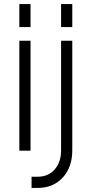

<svg xmlns="http://www.w3.org/2000/svg" viewBox="-20 -740 450 943"><path d="M75 0V-540H130V0ZM75 -607V-720H130V-607ZM135 183V128H165Q217 128 248.5 92.2Q280 56.5 280 -1V-540H335V-2Q335 81 288.2 132Q241.5 183 165 183ZM280 -607V-720H335V-607Z"/></svg>

Font: Mohave Light Light
Style: Regular
Weight: 300
Version: Version 2.003